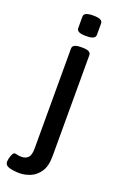

<svg xmlns="http://www.w3.org/2000/svg" viewBox="-194 -753 644 1014"><g transform="rotate(20 127.5 -246.0)"><path d="M143 -589Q115 -589 103 -595.5Q91 -602 91 -614V-679Q91 -691 103 -697.5Q115 -704 143 -704Q172 -704 184 -697.5Q196 -691 196 -679V-614Q196 -602 184 -595.5Q172 -589 143 -589ZM61 212Q29 212 4 205Q-21 198 -21 176Q-21 169 -18 156.5Q-15 144 -9.5 133Q-4 122 4 122Q10 122 17.5 124.5Q25 127 43 127Q64 127 78 113.5Q92 100 92 62V-500Q92 -525 138 -525H149Q195 -525 195 -500V67Q195 124 173.5 155.5Q152 187 121 199.5Q90 212 61 212Z"/></g></svg>

Font: Asap Medium
Style: Regular
Weight: 500
Designer: Pablo Cosgaya
Foundry: Omnibus-Type
Version: Version 3.001; ttfautohint (v1.8.3)